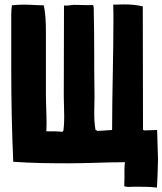

<svg xmlns="http://www.w3.org/2000/svg" viewBox="-20 -736 736 870"><path d="M589 110C620 110 660 110 691 114C693 93 696 -5 696 -13C696 -33 692 -123 692 -147C674 -146 647 -145 634 -145C632 -145 629 -147 628 -149C628 -335 627 -521 627 -707C599 -714 571 -716 542 -716C526 -716 509 -715 493 -715C494 -692 494 -670 494 -647C494 -481 488 -314 488 -148L487 -147C465 -146 442 -143 420 -143C419 -143 418 -143 417 -143L420 -145L413 -147C408 -173 407 -200 407 -229C407 -260 409 -292 408 -321C406 -440 408 -558 405 -677C405 -687 406 -704 402 -713C372 -712 343 -714 314 -714C306 -714 286 -709 270 -711C270 -574 269 -436 269 -299C269 -270 271 -238 271 -207C271 -185 270 -164 267 -143L266 -142L261 -139L267 -137C251 -142 211 -141 191 -141L190 -142C190 -153 191 -164 191 -176C191 -221 188 -267 188 -312V-547C188 -560 188 -574 188 -588C188 -630 187 -674 178 -712C148 -712 118 -715 87 -715C70 -715 52 -714 34 -712C32 -698 31 -684 31 -670V-416C31 -278 34 -141 40 -3C123 3 207 4 291 4C376 4 461 -1 546 -1C543 21 544 47 544 69C544 89 543 97 543 108C550 110 556 111 562 111C569 111 577 110 589 110Z"/></svg>

Font: HEYCLAY
Style: Regular
Weight: 400
Designer: Marcelo Magalhaes
Foundry: Marcelo Magalhães
Version: Version 1.300;hotconv 1.0.109;makeotfexe 2.5.65596